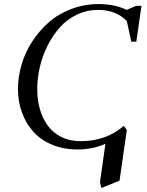

<svg xmlns="http://www.w3.org/2000/svg" viewBox="-20 -731 727 949"><path d="M68.8 -291Q68.8 -351.1 86.4 -411.1Q104 -471.2 138.7 -524.9Q173.3 -578.6 220.7 -620.4Q268.1 -662.1 332.3 -686.5Q396.5 -710.9 467.8 -710.9Q546.9 -710.9 606 -682.1L652.8 -702.1H679.2L653.8 -524.9H628.9L606.9 -627Q553.2 -682.1 464.8 -682.1Q409.2 -682.1 360.1 -658.7Q311 -635.3 275.9 -595.7Q240.7 -556.2 215.1 -505.4Q189.5 -454.6 176.8 -399.2Q164.1 -343.8 164.1 -289.1Q164.1 -236.8 177.2 -191.2Q190.4 -145.5 216.3 -109.9Q242.2 -74.2 283.7 -53.7Q325.2 -33.2 377.9 -33.2Q504.9 -33.2 591.8 -108.9L606.9 -88.9L570.8 162.1L481 198.2L474.1 169.9L501 -20Q436.5 7.8 362.8 7.8Q294.4 7.8 238.3 -15.4Q182.1 -38.6 145.5 -79.1Q108.9 -119.6 88.9 -173.8Q68.8 -228 68.8 -291Z"/></svg>

Font: Dihjauti
Style: Bold Italic
Weight: 700
Italic angle: -9°
Designer: T. Christopher White
Version: Version 3.0.0